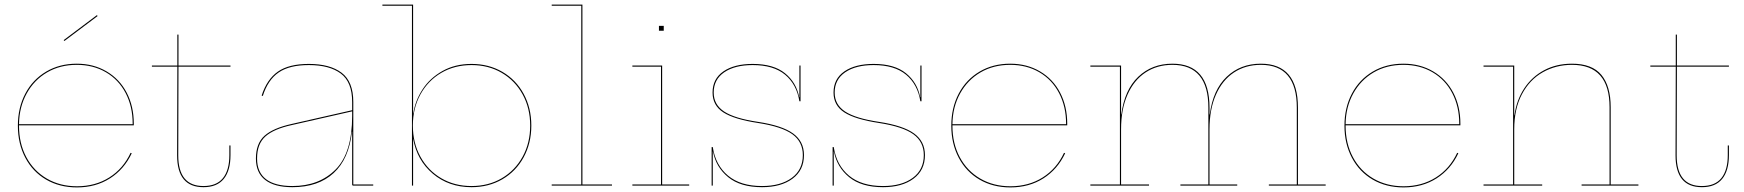

<svg xmlns="http://www.w3.org/2000/svg" viewBox="-20 -810 7612 838"><path d="M564 -270V-263H63V-261Q63 -184 95 -124Q127 -64 184.5 -30.5Q242 3 316 3Q396 3 457 -35.5Q518 -74 550 -143L555 -141Q522 -71 460 -31.5Q398 8 316 8Q240 8 181.5 -26Q123 -60 90.5 -121.5Q58 -183 58 -261Q58 -340 90.5 -401.5Q123 -463 181.5 -497.5Q240 -532 315 -532Q388 -532 445 -498.5Q502 -465 533 -405.5Q564 -346 564 -270ZM559 -268V-270Q559 -345 528.5 -403.5Q498 -462 442.5 -494.5Q387 -527 315 -527Q242 -527 185.5 -494Q129 -461 96.5 -402Q64 -343 63 -268ZM406 -740 261 -631 258 -635 403 -744Z M868 2Q925 2 953 -32.5Q981 -67 981 -133V-175H986V-133Q986 -65 956.5 -29Q927 7 868 7Q753 7 753 -132L754 -519H643V-524H754V-659H759V-524H986V-519H759L758 -132Q758 2 868 2Z M1609 -5V0H1521Q1517 0 1517 -4V-235H1516Q1503 -116 1436 -54.5Q1369 7 1256 7Q1178 7 1137.5 -24.5Q1097 -56 1097 -118Q1097 -184 1134.5 -217.5Q1172 -251 1253 -269L1517 -329V-365Q1517 -452 1467.5 -489Q1418 -526 1328 -526Q1243 -526 1196 -493.5Q1149 -461 1127 -391L1122 -393Q1145 -464 1193 -497.5Q1241 -531 1328 -531Q1420 -531 1471 -492.5Q1522 -454 1522 -365V-5ZM1517 -304V-324L1253 -264Q1175 -247 1138.5 -214.5Q1102 -182 1102 -118Q1102 -58 1141 -28Q1180 2 1256 2Q1373 2 1445 -70.5Q1517 -143 1517 -304Z M2299 -262Q2299 -185 2265.5 -123.5Q2232 -62 2172.5 -27.5Q2113 7 2038 7Q1939 7 1869.5 -51.5Q1800 -110 1783 -205V0H1778V-785H1649V-790H1783V-315H1784Q1792 -370 1824 -419.5Q1856 -469 1911 -500Q1966 -531 2038 -531Q2113 -531 2172.5 -496.5Q2232 -462 2265.5 -400.5Q2299 -339 2299 -262ZM2294 -262Q2294 -338 2261 -398Q2228 -458 2170 -492Q2112 -526 2038 -526Q1964 -526 1906 -492Q1848 -458 1815 -398Q1782 -338 1782 -262Q1782 -186 1815 -126Q1848 -66 1906 -32Q1964 2 2038 2Q2112 2 2170 -32Q2228 -66 2261 -126Q2294 -186 2294 -262Z M2651 -5V0H2388V-5H2517V-785H2388V-790H2522V-5Z M2988 -5V0H2740V-5H2865V-519H2740V-524H2870V-5ZM2877 -697V-676H2856V-697Z M3489 -133Q3489 -67 3439 -30Q3389 7 3306 7Q3212 7 3158.5 -36.5Q3105 -80 3092 -148H3091V0H3086V-168H3091Q3103 -89 3157.5 -43.5Q3212 2 3306 2Q3387 2 3435.5 -33.5Q3484 -69 3484 -133Q3484 -191 3438.5 -224Q3393 -257 3290 -273Q3184 -289 3137 -319.5Q3090 -350 3090 -406Q3090 -466 3137.5 -498.5Q3185 -531 3265 -531Q3356 -531 3406 -490.5Q3456 -450 3468 -386H3469V-524H3474V-368H3469Q3457 -442 3406.5 -484Q3356 -526 3265 -526Q3187 -526 3141 -494.5Q3095 -463 3095 -406Q3095 -353 3141 -323Q3187 -293 3289 -278Q3394 -262 3441.5 -227.5Q3489 -193 3489 -133Z M4017 -133Q4017 -67 3967 -30Q3917 7 3834 7Q3740 7 3686.5 -36.5Q3633 -80 3620 -148H3619V0H3614V-168H3619Q3631 -89 3685.5 -43.5Q3740 2 3834 2Q3915 2 3963.5 -33.5Q4012 -69 4012 -133Q4012 -191 3966.5 -224Q3921 -257 3818 -273Q3712 -289 3665 -319.5Q3618 -350 3618 -406Q3618 -466 3665.5 -498.5Q3713 -531 3793 -531Q3884 -531 3934 -490.5Q3984 -450 3996 -386H3997V-524H4002V-368H3997Q3985 -442 3934.5 -484Q3884 -526 3793 -526Q3715 -526 3669 -494.5Q3623 -463 3623 -406Q3623 -353 3669 -323Q3715 -293 3817 -278Q3922 -262 3969.5 -227.5Q4017 -193 4017 -133Z M4638 -270V-263H4137V-261Q4137 -184 4169 -124Q4201 -64 4258.5 -30.5Q4316 3 4390 3Q4470 3 4531 -35.5Q4592 -74 4624 -143L4629 -141Q4596 -71 4534 -31.5Q4472 8 4390 8Q4314 8 4255.5 -26Q4197 -60 4164.5 -121.5Q4132 -183 4132 -261Q4132 -340 4164.5 -401.5Q4197 -463 4255.5 -497.5Q4314 -532 4389 -532Q4462 -532 4519 -498.5Q4576 -465 4607 -405.5Q4638 -346 4638 -270ZM4633 -268V-270Q4633 -345 4602.5 -403.5Q4572 -462 4516.5 -494.5Q4461 -527 4389 -527Q4316 -527 4259.5 -494Q4203 -461 4170.5 -402Q4138 -343 4137 -268Z M5766 -5V0H5518V-5H5640V-340Q5640 -527 5483 -527Q5416 -527 5365.5 -493.5Q5315 -460 5287 -396.5Q5259 -333 5259 -246V-5H5380V0H5132V-5H5254V-340Q5254 -527 5097 -527Q5030 -527 4979.5 -493.5Q4929 -460 4901 -396.5Q4873 -333 4873 -246V-5H4995V0H4739V-5H4868V-519H4739V-524H4873V-310H4874Q4888 -418 4948 -475Q5008 -532 5097 -532Q5259 -532 5259 -340V-310H5260Q5274 -418 5334 -475Q5394 -532 5483 -532Q5645 -532 5645 -340V-5Z M6354 -270V-263H5853V-261Q5853 -184 5885 -124Q5917 -64 5974.5 -30.5Q6032 3 6106 3Q6186 3 6247 -35.5Q6308 -74 6340 -143L6345 -141Q6312 -71 6250 -31.5Q6188 8 6106 8Q6030 8 5971.5 -26Q5913 -60 5880.5 -121.5Q5848 -183 5848 -261Q5848 -340 5880.5 -401.5Q5913 -463 5971.5 -497.5Q6030 -532 6105 -532Q6178 -532 6235 -498.5Q6292 -465 6323 -405.5Q6354 -346 6354 -270ZM6349 -268V-270Q6349 -345 6318.5 -403.5Q6288 -462 6232.5 -494.5Q6177 -527 6105 -527Q6032 -527 5975.5 -494Q5919 -461 5886.5 -402Q5854 -343 5853 -268Z M7131 -5V0H6883V-5H7005V-342Q7005 -527 6841 -527Q6771 -527 6713.5 -494.5Q6656 -462 6622.5 -398.5Q6589 -335 6589 -246V-5H6711V0H6455V-5H6584V-519H6455V-524H6589V-307H6590Q6599 -373 6632.5 -424Q6666 -475 6719.5 -503.5Q6773 -532 6841 -532Q6929 -532 6969.5 -483Q7010 -434 7010 -342V-5Z M7408 2Q7465 2 7493 -32.5Q7521 -67 7521 -133V-175H7526V-133Q7526 -65 7496.5 -29Q7467 7 7408 7Q7293 7 7293 -132L7294 -519H7183V-524H7294V-659H7299V-524H7526V-519H7299L7298 -132Q7298 2 7408 2Z"/></svg>

Font: Hepta Slab Hairline
Style: Regular
Weight: 400
Designer: Michael LaGattuta
Foundry: Michael LaGattuta
Version: Version 1.100; ttfautohint (v1.8) -l 8 -r 50 -G 200 -x 14 -D